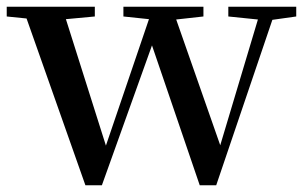

<svg xmlns="http://www.w3.org/2000/svg" viewBox="-27 -547 906 571"><path d="M652 -498 740 -489 628 -115 497 -489 578 -498V-527H340V-498L416 -490L288 -114L169 -490L255 -498V-527H-7V-498L52 -492L227 4H276L425 -412L567 4H616L783 -488L854 -498V-527H652Z"/></svg>

Font: Noto Serif SC SemiBold
Style: Regular
Weight: 600
Designer: Ryoko NISHIZUKA 西塚涼子 (kana & ideographs); Frank Grießhammer (Latin, Greek & Cyrillic); Wenlong ZHANG 张文龙 (bopomofo); San
Foundry: Adobe
Version: Version 2.001;hotconv 1.1.0;makeotfexe 2.6.0